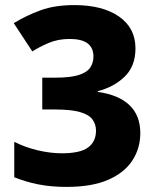

<svg xmlns="http://www.w3.org/2000/svg" viewBox="-20 -815 612 754"><path d="M512 -625Q512 -555 469.5 -514Q427 -473 364 -457V-454Q445 -443 488 -402.5Q531 -362 531 -292Q531 -233 500 -185Q469 -137 405 -109Q341 -81 241 -81Q180 -81 130 -91Q80 -101 36 -119V-258Q80 -236 129 -224.5Q178 -213 223 -213Q295 -213 326 -236Q357 -259 357 -302Q357 -327 343 -346Q329 -365 294 -375Q259 -385 196 -385H146V-510H197Q257 -510 289.5 -520.5Q322 -531 334.5 -550Q347 -569 347 -593Q347 -662 254 -662Q208 -662 171.5 -646.5Q135 -631 107 -613L34 -724Q83 -754 139 -774.5Q195 -795 272 -795Q383 -795 447.5 -750Q512 -705 512 -625Z"/></svg>

Font: Noto Sans Kannada UI ExtraBold
Style: Regular
Weight: 800
Designer: Jelle Bosma - Monotype Design Team
Foundry: Monotype Imaging Inc.
Version: Version 2.005; ttfautohint (v1.8.4.7-5d5b)